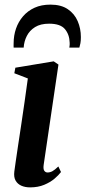

<svg xmlns="http://www.w3.org/2000/svg" viewBox="-20 -800 370 831"><path d="M110.5 11Q89 11 72.5 3.8Q56 -3.5 47.5 -18.5Q39 -33.5 42 -57.5Q43.5 -70 47.8 -99.2Q52 -128.5 58.2 -169.8Q64.5 -211 71.8 -259.8Q79 -308.5 86.5 -360Q94 -411.5 100.5 -460.5L42 -483L46.5 -507L212.5 -534.5L233 -520.5L169 -86.5Q166.5 -68 171.8 -60.8Q177 -53.5 186 -53.5Q196.5 -53.5 206.8 -59Q217 -64.5 232.5 -79.5L244 -55.5Q234 -42 215.8 -26.5Q197.5 -11 171 0Q144.5 11 110.5 11ZM39 -594Q39 -598.5 38.8 -602.5Q38.5 -606.5 39 -613Q39 -646 49.2 -676Q59.5 -706 79.8 -729.5Q100 -753 129.5 -766.5Q159 -780 198.5 -780Q244.5 -780 273.5 -760.2Q302.5 -740.5 316.2 -708.5Q330 -676.5 330 -639.5Q330 -623.5 328 -612.8Q326 -602 323.5 -594H280Q280.5 -597.5 281.2 -602.5Q282 -607.5 281.5 -616Q280.5 -650.5 261 -674Q241.5 -697.5 192.5 -697.5Q155.5 -697.5 131.8 -682.8Q108 -668 96 -644.2Q84 -620.5 82.5 -594Z"/></svg>

Font: Merriweather 96pt SemiBold
Style: Italic
Weight: 600
Italic angle: -7.8°
Version: Version 2.101